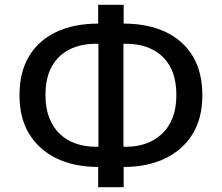

<svg xmlns="http://www.w3.org/2000/svg" viewBox="-20 -754 922 798"><path d="M388 24V-81L415 -60H390Q289 -60 215.5 -95.5Q142 -131 101.5 -197Q61 -263 61 -358Q61 -454 100.5 -520Q140 -586 213.5 -621Q287 -656 390 -656H415L388 -634V-734H494V-634L467 -656H492Q595 -656 668.5 -621Q742 -586 781.5 -520Q821 -454 821 -358Q821 -263 780.5 -197Q740 -131 666.5 -95.5Q593 -60 492 -60H467L494 -81V24ZM389 -122V-594L412 -572H378Q316 -572 269 -548.5Q222 -525 195.5 -478Q169 -431 169 -358Q169 -305 184.5 -265Q200 -225 228 -198Q256 -171 294.5 -157.5Q333 -144 378 -144H412ZM493 -122 470 -144H504Q549 -144 587 -157.5Q625 -171 653.5 -198Q682 -225 697.5 -265Q713 -305 713 -358Q713 -431 686.5 -478Q660 -525 613 -548.5Q566 -572 504 -572H470L493 -594Z"/></svg>

Font: Nunito Sans 11pt SemiBold
Style: Regular
Weight: 600
Version: Version 3.101;gftools[0.9.27]